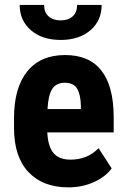

<svg xmlns="http://www.w3.org/2000/svg" viewBox="-20 -766 519 795"><path d="M263.7 9.8Q157.2 9.8 97.7 -53.7Q38.1 -117.2 38.1 -235.4V-277.3Q38.1 -402.3 92.8 -470.2Q147.5 -538.1 249.5 -538.1Q349.1 -538.1 399.4 -474.4Q449.7 -410.6 450.7 -285.6V-217.8H175.8Q178.7 -159.2 201.7 -132.1Q224.6 -105 272.5 -105Q341.8 -105 388.2 -152.3L442.4 -68.8Q417 -33.7 368.7 -12Q320.3 9.8 263.7 9.8ZM176.8 -314.5H314.9V-327.1Q314 -374.5 299.3 -398.9Q284.7 -423.3 248.5 -423.3Q212.4 -423.3 196 -397.5Q179.7 -371.6 176.8 -314.5ZM400.9 -745.6Q400.9 -680.7 354.2 -640.6Q307.6 -600.6 231.4 -600.6Q154.8 -600.6 108.2 -640.6Q61.5 -680.7 61.5 -745.6H162.6Q162.6 -715.3 180.9 -698.5Q199.2 -681.6 231.4 -681.6Q263.2 -681.6 281.2 -698.5Q299.3 -715.3 299.3 -745.6Z"/></svg>

Font: Roboto Condensed
Style: Bold
Weight: 700
Designer: Google
Version: Version 2.134; 2016